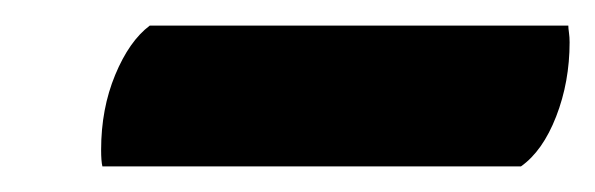

<svg xmlns="http://www.w3.org/2000/svg" viewBox="-20 -698 465 150"><path d="M387 -568H60Q59 -572 59 -581Q59 -613 70 -639.5Q81 -666 97 -678H424Q424 -676 424.5 -672.5Q425 -669 425 -665Q425 -634 414.5 -607Q404 -580 387 -568Z"/></svg>

Font: Petrona Black
Style: Italic
Weight: 900
Italic angle: -9°
Designer: Ringo R. Seeber
Foundry: Ringo R. Seeber
Version: Version 2.001; ttfautohint (v1.8.3)